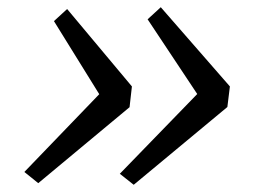

<svg xmlns="http://www.w3.org/2000/svg" viewBox="-20 -575 704 532"><path d="M350.5 -63 312 -93.5 526.5 -314.5 389 -521.5 425.5 -555 617 -335.5 610 -278.5ZM86 -67.5 47.5 -98.5 255 -314 129.5 -516.5 166 -550 345.5 -335.5 339 -278Z"/></svg>

Font: Merriweather 28pt Light
Style: Italic
Weight: 300
Italic angle: -7.8°
Version: Version 2.101